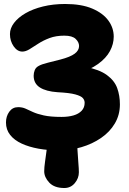

<svg xmlns="http://www.w3.org/2000/svg" viewBox="-20 -737 646 964"><path d="M303 207Q253 207 227.5 180Q202 153 202 123Q202 104 206 76Q210 48 213.5 21Q217 -6 217 -21Q217 -45 233 -62.5Q249 -80 272.5 -89.5Q296 -99 317 -99Q338 -99 352.5 -90Q367 -81 367 -61Q367 -21 369 16Q371 53 373.5 82Q376 111 376 128Q376 158 355.5 182.5Q335 207 303 207ZM275 18Q221 18 173.5 9.5Q126 1 89 -16Q52 -33 31 -59.5Q10 -86 10 -122Q10 -153 26.5 -176Q43 -199 71 -199Q92 -199 108.5 -191.5Q125 -184 145.5 -174.5Q166 -165 200 -157.5Q234 -150 289 -150Q323 -150 349 -157.5Q375 -165 390 -181Q405 -197 405 -221Q405 -234 396 -244.5Q387 -255 358 -263Q329 -271 269 -274Q211 -278 180 -298Q149 -318 149 -357Q149 -371 154.5 -385Q160 -399 176 -407Q191 -415 221.5 -422.5Q252 -430 283 -438Q333 -451 355 -467.5Q377 -484 377 -506Q377 -525 360 -541.5Q343 -558 303 -558Q261 -558 229 -546Q197 -534 172.5 -518Q148 -502 128.5 -490Q109 -478 92 -478Q67 -478 48.5 -504.5Q30 -531 30 -566Q30 -595 50.5 -622Q71 -649 108 -670.5Q145 -692 196 -704.5Q247 -717 307 -717Q389 -717 443 -694Q497 -671 524 -634Q551 -597 551 -553Q551 -516 532 -480.5Q513 -445 472 -415.5Q431 -386 364 -365L407 -402Q479 -388 517 -360Q555 -332 568.5 -294.5Q582 -257 582 -213Q582 -160 556.5 -117Q531 -74 487 -44Q443 -14 388.5 2Q334 18 275 18Z"/></svg>

Font: Shantell Sans ExtraBold
Style: Regular
Weight: 800
Designer: Stephen Nixon, Anya Danilova, Shantell Martin
Foundry: Arrow Type
Version: Version 1.011;[c5ecc13dd]